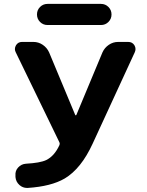

<svg xmlns="http://www.w3.org/2000/svg" viewBox="-20 -968 748 976"><path d="M121.1 -12.7Q119.1 -12.7 117.2 -12.7Q95.7 -12.7 79.1 -27.3Q60.5 -43.9 58.6 -68.4V-76.2Q56.6 -99.6 72.3 -116.7Q87.9 -133.8 111.3 -135.7Q183.6 -139.6 214.8 -154.3Q256.8 -174.8 282.2 -230.5Q285.2 -237.3 282.2 -244.1L59.6 -703.1Q55.7 -710.9 55.7 -718.8Q55.7 -728.5 61.5 -738.3Q72.3 -754.9 91.8 -754.9H149.4Q175.8 -754.9 197.3 -740.2Q218.8 -725.6 229.5 -702.1L362.3 -383.8Q363.3 -381.8 365.2 -381.8Q367.2 -381.8 368.2 -383.8L501 -702.1Q511.7 -725.6 533.2 -740.2Q554.7 -754.9 581.1 -754.9H631.8Q652.3 -754.9 663.1 -738.3Q668.9 -728.5 668.9 -718.8Q668.9 -710.9 665 -702.1L451.2 -238.3Q392.6 -110.4 308.6 -60.5Q240.2 -20.5 121.1 -12.7ZM221.7 -840.8Q199.2 -840.8 183.6 -856.4Q168 -872.1 168 -894.5Q168 -917 183.6 -932.6Q199.2 -948.2 221.7 -948.2H493.2Q515.6 -948.2 531.2 -932.6Q546.9 -917 546.9 -894.5Q546.9 -872.1 531.2 -856.4Q515.6 -840.8 493.2 -840.8Z"/></svg>

Font: Gen Jyuu Gothic P Bold
Style: Bold
Weight: 700
Designer: [Source Han Sans]
Ryoko NISHIZUKA  (kana & ideographs); Paul D. Hunt (Latin, Greek & Cyrillic); Wenlong ZHANG  (bopomofo
Version: Version 1.002.20150607